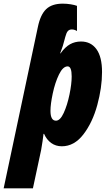

<svg xmlns="http://www.w3.org/2000/svg" viewBox="-83 -790 591 1050"><path d="M124 -642Q138 -710 169.5 -740Q201 -770 260 -770Q282 -770 303.5 -766.5Q325 -763 338 -758V-620Q335 -623 326.5 -626Q318 -629 310 -629Q296 -629 288 -620Q280 -611 274 -588L270 -573Q263 -542 246 -498H248Q273 -533 300 -548Q327 -563 360 -563Q414 -563 444.5 -521Q475 -479 475 -396Q475 -311 449 -215.5Q423 -120 373 -55Q323 10 255 10Q222 10 197 -8Q172 -26 158 -58H155Q151 -21 142 30L97 240H-63ZM309 -372Q309 -427 287 -427Q261 -427 239.5 -382.5Q218 -338 205.5 -279Q193 -220 193 -184Q193 -130 223 -130Q246 -130 265.5 -172.5Q285 -215 297 -273Q309 -331 309 -372Z"/></svg>

Font: Noto Sans UI CondBlack
Style: Italic
Weight: 900
Width: 3
Italic angle: -12°
Designer: Monotype Design Team
Foundry: Monotype Imaging Inc.
Version: Version 1.001